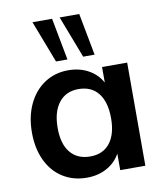

<svg xmlns="http://www.w3.org/2000/svg" viewBox="-87 -847 792 926"><g transform="rotate(-10 309.5 -384.0)"><path d="M551 -505V0H428V-81Q405 -39 362 -15.5Q319 8 264 8Q198 8 147 -24Q96 -56 68 -115Q40 -174 40 -252Q40 -330 68.5 -390.5Q97 -451 148 -484.5Q199 -518 264 -518Q319 -518 362 -494.5Q405 -471 428 -429V-505ZM428 -254Q428 -334 394 -377Q360 -420 297 -420Q235 -420 200.5 -375.5Q166 -331 166 -252Q166 -174 200.5 -132Q235 -90 298 -90Q360 -90 394 -133Q428 -176 428 -254ZM135 -776H231L270 -570H214ZM268 -776H364L403 -570H347Z"/></g></svg>

Font: Muli
Style: Bold
Weight: 700
Designer: Vernon Adams
Foundry: Vernon Adams
Version: Version 2.001